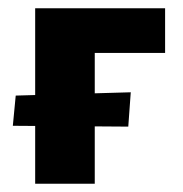

<svg xmlns="http://www.w3.org/2000/svg" viewBox="-20 -444 442 464"><path d="M65 0V-424H209V0ZM141 -316V-424H379V-316ZM290 -138 11 -140 18 -213 296 -221Z"/></svg>

Font: Ysabeau Infant ExtraBold
Style: Regular
Weight: 800
Designer: Christian Thalmann (Catharsis Fonts)
Version: Version 2.001;gftools[0.9.30]; featfreeze: ss01,ss02,lnum